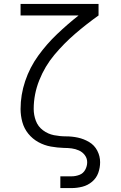

<svg xmlns="http://www.w3.org/2000/svg" viewBox="-20 -755 616 980"><path d="M288 205H345Q373 205 400.5 198Q428 191 450 172.5Q472 154 481.5 127.5Q491 101 491 73Q491 42 476.5 14Q462 -14 435 -30Q408 -46 378 -52.5Q348 -59 317 -59Q286 -59 255.5 -65Q225 -71 199.5 -90Q174 -109 163 -138.5Q152 -168 152 -199Q152 -274 180.5 -345.5Q209 -417 257.5 -475Q306 -533 363.5 -582.5Q421 -632 483 -676V-735H85V-676H381Q324 -631 271 -580.5Q218 -530 175 -470.5Q132 -411 108.5 -341Q85 -271 85 -199Q85 -165 94 -132Q103 -99 124.5 -72.5Q146 -46 176 -29.5Q206 -13 239.5 -7Q273 -1 306 0H307Q327 0 346 2.5Q365 5 383 13Q401 21 413 37Q425 53 425 73Q425 93 415 111.5Q405 130 385.5 137.5Q366 145 345 145H288Z"/></svg>

Font: Iosevka Sparkle Light
Style: Regular
Weight: 300
Designer: Belleve Invis
Foundry: Belleve Invis
Version: Version 4.5.0; ttfautohint (v1.8.3)